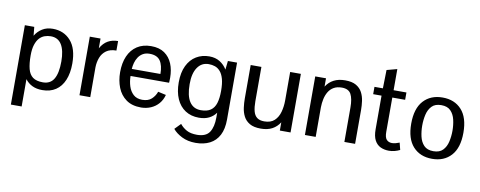

<svg xmlns="http://www.w3.org/2000/svg" viewBox="-72 -1034 4033 1612"><g transform="rotate(10 1944.5 -228.0)"><path d="M61 177.2V-499.5H141.1L148.4 -425.3Q171.4 -463.9 209 -487.3Q246.6 -510.7 297.9 -510.7Q392.6 -510.7 450.9 -445.1Q509.3 -379.4 509.3 -251.5Q509.3 -168.9 484.6 -109.9Q460 -50.8 412.8 -19.5Q365.7 11.7 298.3 11.7Q249 11.7 212.6 -6.1Q176.3 -23.9 152.8 -55.7V177.2ZM292.5 -53.2Q356 -53.2 385.7 -103Q415.5 -152.8 415.5 -252.4Q415.5 -345.7 385 -395.8Q354.5 -445.8 292.5 -445.8Q265.6 -445.8 240.5 -437Q215.3 -428.2 195.8 -407Q176.3 -385.7 164.6 -349.4Q152.8 -313 152.8 -258.3Q152.8 -189 164.6 -143.6Q176.3 -98.1 206.5 -75.7Q236.8 -53.2 292.5 -53.2Z M614.7 0V-499.5H706.1V-416.5Q731.9 -462.4 769.3 -483.4Q806.6 -504.4 855 -504.4V-423.3Q801.8 -423.3 769 -399.7Q736.3 -376 721.7 -337.4Q707 -298.8 706.1 -254.4L706.5 0Z M1141.1 11.7Q1063 11.7 1013.4 -24.2Q963.9 -60.1 940.4 -119.6Q917 -179.2 917 -250Q917 -329.1 942.6 -387.7Q968.3 -446.3 1017.6 -478.5Q1066.9 -510.7 1136.7 -510.7Q1206.5 -510.7 1251 -479.7Q1295.4 -448.7 1317.1 -396Q1338.9 -343.3 1338.9 -276.4Q1338.9 -274.4 1338.6 -265.6Q1338.4 -256.8 1338.1 -247.6Q1337.9 -238.3 1337.4 -233.9H1008.8Q1009.3 -188 1022.2 -147Q1035.2 -106 1063.7 -79.8Q1092.3 -53.7 1139.6 -53.7Q1190.4 -53.7 1219 -80.3Q1247.6 -106.9 1260.3 -143.6L1328.6 -128.4Q1317.4 -85 1290.3 -53.5Q1263.2 -22 1224.6 -5.4Q1186 11.2 1141.1 11.7ZM1008.8 -293.9H1252.9Q1252.9 -366.7 1225.8 -406Q1198.7 -445.3 1134.8 -445.3Q1101.6 -445.3 1078.1 -431.6Q1054.7 -418 1039.8 -395.5Q1024.9 -373 1017.6 -346.4Q1010.3 -319.8 1008.8 -293.9Z M1643.6 224.6Q1576.2 224.6 1525.4 199Q1474.6 173.3 1447.8 139.6L1497.1 88.9Q1521 118.7 1554.9 137.2Q1588.9 155.8 1644 155.8Q1719.7 155.3 1749.3 110.1Q1778.8 64.9 1778.8 -15.1V-56.2Q1755.9 -23.9 1719.7 -6.1Q1683.6 11.7 1633.8 11.7Q1566.4 11.7 1517.6 -20.3Q1468.8 -52.2 1442.6 -111.3Q1416.5 -170.4 1416.5 -251.5Q1416.5 -335.9 1444.6 -393.8Q1472.7 -451.7 1521.5 -481.2Q1570.3 -510.7 1632.8 -510.7Q1684.6 -510.7 1722.4 -487.3Q1760.3 -463.9 1783.7 -424.8L1792 -499.5H1870.1V-14.6Q1870.1 66.4 1842.5 119.4Q1814.9 172.4 1763.9 198.5Q1712.9 224.6 1643.6 224.6ZM1639.2 -53.2Q1692.4 -53.2 1722.9 -74.5Q1753.4 -95.7 1766.4 -137.7Q1779.3 -179.7 1779.3 -241.7Q1779.3 -304.2 1768.1 -344Q1756.8 -383.8 1737.1 -406.2Q1717.3 -428.7 1692.1 -437.3Q1667 -445.8 1638.7 -445.8Q1578.1 -445.8 1543.5 -395Q1508.8 -344.2 1509.3 -252.9Q1509.3 -153.8 1542.5 -103.5Q1575.7 -53.2 1639.2 -53.2Z M2161.6 11.7Q2101.6 11.7 2066.4 -9Q2031.2 -29.8 2013.9 -63.5Q1996.6 -97.2 1991.5 -137Q1986.3 -176.8 1986.3 -214.8V-499.5H2077.6V-206.5Q2077.6 -156.2 2086.7 -121.8Q2095.7 -87.4 2118.2 -70.3Q2140.6 -53.2 2179.7 -53.2Q2234.9 -53.2 2265.9 -82Q2296.9 -110.8 2309.8 -157.5Q2322.8 -204.1 2322.8 -257.3V-499.5H2414.1V0H2322.8V-70.3Q2297.9 -30.8 2258.3 -9.5Q2218.8 11.7 2161.6 11.7Z M2536.6 0V-499.5H2628.4V-428.7Q2653.8 -468.8 2694.1 -489.7Q2734.4 -510.7 2790.5 -510.7Q2849.6 -510.7 2884.3 -490.5Q2918.9 -470.2 2936.3 -437.3Q2953.6 -404.3 2959 -365.2Q2964.4 -326.2 2964.4 -288.6V0H2873V-293Q2873 -367.7 2852.3 -406.7Q2831.5 -445.8 2773.9 -445.8Q2732.9 -445.8 2705.1 -429.7Q2677.2 -413.6 2660.6 -386Q2644 -358.4 2636.5 -324Q2628.9 -289.6 2628.4 -252.4V0Z M3253.4 7.8Q3212.9 7.8 3181.2 -7.3Q3149.4 -22.5 3131.1 -56.9Q3112.8 -91.3 3112.8 -149.9V-437H3041.5V-499.5H3113.3L3116.7 -656.2L3204.6 -679.7V-499.5H3314V-437H3204.6V-144.5Q3204.6 -97.2 3221.4 -78.9Q3238.3 -60.5 3267.1 -60.1Q3281.2 -60.1 3297.9 -64.2Q3314.5 -68.4 3331.1 -75.2L3346.2 -15.1Q3326.2 -4.9 3301.8 1.5Q3277.3 7.8 3253.4 7.8Z M3621.6 11.7Q3519.5 11.7 3459.2 -54.4Q3398.9 -120.6 3398.9 -249.5Q3398.9 -378.4 3459.2 -444.6Q3519.5 -510.7 3621.6 -510.7Q3723.6 -510.7 3783.7 -444.6Q3843.8 -378.4 3843.8 -249.5Q3843.8 -120.6 3783.7 -54.4Q3723.6 11.7 3621.6 11.7ZM3621.6 -53.2Q3674.3 -53.2 3702.1 -82.3Q3730 -111.3 3740.2 -156.5Q3750.5 -201.7 3750.5 -249.5Q3750.5 -297.9 3740.2 -342.8Q3730 -387.7 3702.1 -416.7Q3674.3 -445.8 3621.6 -445.8Q3568.8 -445.8 3541 -416.7Q3513.2 -387.7 3502.9 -342.8Q3492.7 -297.9 3492.7 -249.5Q3492.7 -201.7 3502.9 -156.5Q3513.2 -111.3 3541 -82.3Q3568.8 -53.2 3621.6 -53.2Z"/></g></svg>

Font: Pontano Sans Medium
Style: Regular
Weight: 500
Designer: Vernon Adams
Foundry: Vernon Adams
Version: Version 2.001